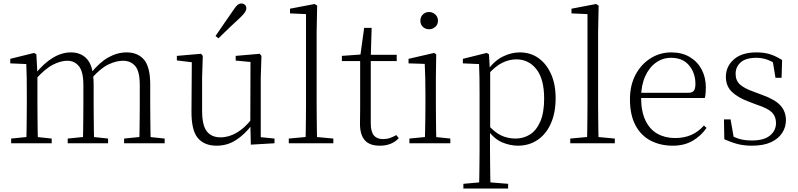

<svg xmlns="http://www.w3.org/2000/svg" viewBox="-20 -823 4586 1103"><path d="M44 0V-27L154 -38H174L277 -27V0ZM131 0Q132 -24 132.5 -64.5Q133 -105 133.5 -149Q134 -193 134 -226V-282Q134 -333 133.5 -375.5Q133 -418 131 -455L39 -459V-485L176 -519L189 -511L195 -396V-393V-226Q195 -193 195.5 -149Q196 -105 196.5 -64.5Q197 -24 198 0ZM369 0V-27L478 -38H499L601 -27V0ZM456 0Q457 -24 457.5 -64Q458 -104 458.5 -148Q459 -192 459 -226V-334Q459 -411 433.5 -442.5Q408 -474 367 -474Q329 -474 284.5 -451.5Q240 -429 184 -367L173 -398H182Q232 -460 283.5 -491Q335 -522 387 -522Q449 -522 483.5 -479.5Q518 -437 518 -335V-226Q518 -192 518.5 -148Q519 -104 519.5 -64Q520 -24 521 0ZM693 0V-27L802 -38H822L926 -27V0ZM779 0Q781 -24 781.5 -64Q782 -104 782.5 -148Q783 -192 783 -226V-334Q783 -413 757 -443.5Q731 -474 686 -474Q649 -474 604.5 -453.5Q560 -433 507 -374L495 -404H503Q552 -465 603 -493.5Q654 -522 707 -522Q772 -522 807.5 -480Q843 -438 843 -338V-226Q843 -192 843.5 -148Q844 -104 844.5 -64Q845 -24 846 0Z M1224 14Q1154 14 1116.5 -30Q1079 -74 1080 -185L1082 -478L1101 -463L996 -476V-502L1135 -514L1145 -502L1141 -377V-188Q1141 -103 1168 -68.5Q1195 -34 1247 -34Q1295 -34 1340.5 -61Q1386 -88 1424 -137L1443 -103H1425Q1386 -51 1336 -18.5Q1286 14 1224 14ZM1421 8 1418 -116V-117L1419 -467L1334 -475V-502L1472 -514L1482 -502L1478 -377V-35L1557 -27V0ZM1218 -616Q1244 -655 1270.5 -692.5Q1297 -730 1320 -764Q1334 -786 1344.5 -794.5Q1355 -803 1367 -803Q1378 -803 1386.5 -796Q1395 -789 1395 -775Q1395 -765 1387.5 -753Q1380 -741 1360 -722Q1331 -696 1299.5 -665.5Q1268 -635 1235 -603Z M1639 0V-27L1758 -38H1777L1895 -27V0ZM1735 0Q1736 -30 1736.5 -69Q1737 -108 1737.5 -149.5Q1738 -191 1738 -226V-742L1646 -746V-773L1787 -800L1802 -791L1799 -637V-226Q1799 -191 1799.5 -149.5Q1800 -108 1800.5 -69Q1801 -30 1802 0Z M2079 -472V-508H2259V-472ZM2162 14Q2103 14 2075.5 -17.5Q2048 -49 2048 -112Q2048 -135 2048.5 -152.5Q2049 -170 2049 -196V-472H1944V-502L2069 -511L2049 -496L2072 -663H2115L2110 -493V-481V-115Q2110 -67 2127.5 -45.5Q2145 -24 2179 -24Q2202 -24 2219.5 -30Q2237 -36 2257 -47L2271 -29Q2251 -8 2224 3Q2197 14 2162 14Z M2332 0V-27L2443 -38H2462L2567 -27V0ZM2420 0Q2421 -24 2422 -64.5Q2423 -105 2423.5 -149Q2424 -193 2424 -226V-281Q2424 -332 2423 -375Q2422 -418 2420 -456L2327 -459V-485L2474 -519L2486 -511L2484 -377V-226Q2484 -193 2484.5 -149Q2485 -105 2485.5 -64.5Q2486 -24 2487 0ZM2445 -655Q2424 -655 2409.5 -668.5Q2395 -682 2395 -704Q2395 -726 2409.5 -740Q2424 -754 2445 -754Q2465 -754 2480.5 -740Q2496 -726 2496 -704Q2496 -682 2480.5 -668.5Q2465 -655 2445 -655Z M2642 260V233L2754 223H2775L2899 233V260ZM2732 260Q2733 229 2733.5 189.5Q2734 150 2734.5 108.5Q2735 67 2735 32V-278Q2735 -330 2734.5 -374Q2734 -418 2732 -455L2639 -459V-485L2776 -519L2789 -511L2794 -425L2796 -420V-80L2795 -71V32Q2795 66 2795.5 107.5Q2796 149 2796.5 189Q2797 229 2798 260ZM2955 14Q2912 14 2866.5 -4.5Q2821 -23 2782 -75H2769L2781 -108Q2822 -62 2860 -44.5Q2898 -27 2942 -27Q2987 -27 3024 -50Q3061 -73 3083.5 -124Q3106 -175 3106 -257Q3106 -369 3061.5 -425.5Q3017 -482 2946 -482Q2906 -482 2865.5 -462.5Q2825 -443 2778 -389L2769 -420H2781Q2821 -475 2869.5 -498.5Q2918 -522 2966 -522Q3027 -522 3073 -489.5Q3119 -457 3145.5 -398Q3172 -339 3172 -259Q3172 -175 3144.5 -113.5Q3117 -52 3068 -19Q3019 14 2955 14Z M3256 0V-27L3375 -38H3394L3512 -27V0ZM3352 0Q3353 -30 3353.5 -69Q3354 -108 3354.5 -149.5Q3355 -191 3355 -226V-742L3263 -746V-773L3404 -800L3419 -791L3416 -637V-226Q3416 -191 3416.5 -149.5Q3417 -108 3417.5 -69Q3418 -30 3419 0Z M3845 14Q3774 14 3718 -15Q3662 -44 3630.5 -103.5Q3599 -163 3599 -252Q3599 -334 3631.5 -394.5Q3664 -455 3718 -488.5Q3772 -522 3836 -522Q3898 -522 3942.5 -495.5Q3987 -469 4011 -423.5Q4035 -378 4035 -320Q4035 -283 4029 -260H3629V-290H3934Q3958 -290 3966.5 -302.5Q3975 -315 3975 -341Q3975 -404 3938.5 -447.5Q3902 -491 3835 -491Q3787 -491 3748 -463Q3709 -435 3686 -383.5Q3663 -332 3663 -263Q3663 -183 3688 -131Q3713 -79 3757 -54.5Q3801 -30 3858 -30Q3911 -30 3951.5 -48Q3992 -66 4024 -102L4039 -88Q4006 -41 3958 -13.5Q3910 14 3845 14Z M4300 14Q4254 14 4217.5 4.5Q4181 -5 4141 -23L4139 -137H4177L4198 -17L4166 -18V-54Q4193 -36 4224 -26Q4255 -16 4300 -16Q4369 -16 4403.5 -44.5Q4438 -73 4438 -116Q4438 -154 4414.5 -177.5Q4391 -201 4329 -221L4279 -240Q4220 -262 4185 -295Q4150 -328 4150 -382Q4150 -441 4195.5 -481.5Q4241 -522 4326 -522Q4370 -522 4403.5 -511.5Q4437 -501 4473 -478L4470 -376H4435L4417 -485L4444 -483V-450Q4413 -472 4384 -481.5Q4355 -491 4325 -491Q4265 -491 4235.5 -465Q4206 -439 4206 -399Q4206 -360 4231 -337.5Q4256 -315 4310 -296L4358 -278Q4433 -251 4464 -216.5Q4495 -182 4495 -132Q4495 -93 4473.5 -59.5Q4452 -26 4409 -6Q4366 14 4300 14Z"/></svg>

Font: Noto Serif JP ExtraLight
Style: Regular
Weight: 200
Designer: Ryoko NISHIZUKA  (kana & ideographs); Frank Grießhammer (Latin, Greek & Cyrillic); Wenlong ZHANG  (bopomofo); Sandoll Co
Foundry: Adobe
Version: Version 2.002-H1;hotconv 1.1.0;makeotfexe 2.6.0